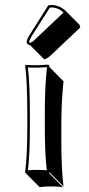

<svg xmlns="http://www.w3.org/2000/svg" viewBox="-20 -693 356 772"><path d="M173.8 -670.9Q180.2 -672.9 188 -672.9Q219.2 -671.9 243.2 -649.9L299.8 -593.3L302.7 -582.5L187.5 -473.6Q168.5 -455.1 157.7 -454.6L101.1 -511.2Q95.2 -512.2 90.8 -515.6Q87.4 -520 86.9 -523.9Q87.9 -535.2 98.6 -551.8ZM89.8 -234.9Q89.8 -367.7 81.1 -429.2L83 -432.1Q126 -428.7 169.9 -433.1Q175.8 -432.6 177.2 -431.6Q178.7 -428.7 179.2 -422.9L235.4 -366.2Q226.6 -280.8 226.6 -194.3V-123.5Q226.6 -13.7 235.4 56.6L179.2 0L176.8 2.9L233.4 59.6Q215.3 56.6 186.5 56.6Q157.7 56.6 139.6 59.6L83 2.9L81.1 0Q89.8 -68.4 89.8 -180.2ZM100.1 -234.9V-180.2Q100.1 -72.8 92.3 -8.3Q111.8 -10.3 129.9 -9.8Q148.9 -9.8 168 -8.3Q160.2 -76.2 160.2 -180.2V-251Q160.2 -339.4 168.9 -422.9Q133.3 -419.9 92.3 -421.4Q100.1 -356.4 100.1 -234.9ZM180.2 -662.1 106.9 -546.9Q97.2 -530.3 97.2 -523.9Q98.6 -522.5 101.1 -521Q109.4 -522.9 124 -537.1L234.9 -642.1L233.9 -644.5Q212.4 -662.6 188 -663.1Q183.6 -662.6 180.2 -662.1Z"/></svg>

Font: Linux Biolinum Shadow O
Style: Regular
Weight: 400
Designer: Philipp H. Poll
Foundry: Philipp H. Poll
Version: Version 1.0.4